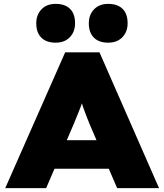

<svg xmlns="http://www.w3.org/2000/svg" viewBox="-20 -970 847 990"><path d="M7 0 316 -700H493L800 0H584L442 -330Q431 -358 422.5 -379.5Q414 -401 407.5 -420.5Q401 -440 395 -460.5Q389 -481 383 -506H421Q416 -480 409.5 -459Q403 -438 396 -419Q389 -400 380 -379Q371 -358 360 -330L218 0ZM158 -100 223 -247H586L632 -100ZM538 -750Q490 -750 464 -776Q438 -802 438 -850Q438 -894 465 -922Q492 -950 538 -950Q586 -950 612 -924.5Q638 -899 638 -850Q638 -806 611 -778Q584 -750 538 -750ZM267 -750Q219 -750 193 -776Q167 -802 167 -850Q167 -894 194 -922Q221 -950 267 -950Q315 -950 341 -924.5Q367 -899 367 -850Q367 -806 340 -778Q313 -750 267 -750Z"/></svg>

Font: Lexend Exa Black
Style: Regular
Weight: 900
Designer: Bonnie Shaver-Troup, Thomas Jockin
Foundry: Lexend
Version: Version 1.007